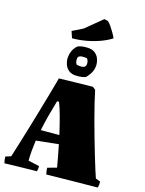

<svg xmlns="http://www.w3.org/2000/svg" viewBox="-161 -1231 1001 1329"><g transform="rotate(15 339.5 -566.5)"><path d="M6 5Q0 -19 0 -42L39 -54Q50 -88 66.5 -141.5Q83 -195 102.5 -259.5Q122 -324 141.5 -391Q161 -458 179 -520Q197 -582 210 -630L218 -660Q279 -662 339.5 -663Q400 -664 461 -665L481 -649Q488 -613 501 -559.5Q514 -506 530.5 -444Q547 -382 565 -319.5Q583 -257 599 -202.5Q615 -148 627.5 -109.5Q640 -71 645 -57L679 -44Q679 -33 678 -22Q677 -11 673 0Q580 1 489.5 2Q399 3 306 5Q300 -19 300 -42L366 -60Q361 -92 353 -133.5Q345 -175 336 -220L175 -203Q170 -166 166.5 -129Q163 -92 163 -56L243 -38Q243 -28 242 -19Q241 -10 238 0Q180 1 122 2Q64 3 6 5ZM190 -282H323Q308 -348 292 -407.5Q276 -467 261 -504H247Q231 -449 216 -393Q201 -337 190 -282ZM335 -709Q296 -709 275.5 -726Q255 -743 247.5 -765.5Q240 -788 240 -804Q240 -833 251 -860.5Q262 -888 286 -907Q300 -913 315.5 -915Q331 -917 349 -917Q388 -917 409 -900Q430 -883 437.5 -860.5Q445 -838 445 -822Q445 -792 433.5 -768Q422 -744 397 -718Q384 -713 369 -711Q354 -709 335 -709ZM346 -779Q361 -779 371 -786Q381 -793 381 -812Q381 -819 379 -827Q377 -835 370 -845Q357 -848 338 -848Q323 -848 313 -842Q303 -836 303 -816Q303 -808 305 -799.5Q307 -791 314 -783Q322 -782 330 -780.5Q338 -779 346 -779ZM234 -952 218 -1000 295 -1038 416 -1138 443 -1132Q454 -1123 467.5 -1103.5Q481 -1084 493 -1063Q505 -1042 512 -1026L509 -1024Q478 -1004 433.5 -987.5Q389 -971 337.5 -961.5Q286 -952 234 -952Z"/></g></svg>

Font: Labrada Black
Style: Regular
Weight: 900
Designer: Mercedes Jáuregui
Foundry: Omnibus-Type Team
Version: Version 1.000; ttfautohint (v1.8.4.7-5d5b)